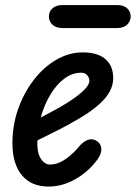

<svg xmlns="http://www.w3.org/2000/svg" viewBox="-20 -712 525 742"><path d="M168 9Q100.5 9 64.2 -35.2Q28 -79.5 28 -158.5Q28 -228 50.2 -291Q72.5 -354 110.5 -403.2Q148.5 -452.5 197.5 -481Q246.5 -509.5 300 -509.5Q357 -509.5 387.2 -483.8Q417.5 -458 417.5 -410Q417.5 -383 404.2 -358.8Q391 -334.5 368.2 -313.5Q345.5 -292.5 317.8 -274Q290 -255.5 260.5 -239.5Q234 -224 196 -205Q158 -186 124.5 -169.5Q124 -160.5 124.2 -152.5Q124.5 -144.5 125.5 -137Q127.5 -112 141 -94Q154.5 -76 174 -76Q200.5 -76 228.5 -94Q256.5 -112 281 -140.5Q302 -166.5 321.2 -172Q340.5 -177.5 355.5 -166Q364 -160.5 368.8 -149.8Q373.5 -139 370.2 -123.5Q367 -108 350 -87Q316 -44 267.5 -17.5Q219 9 168 9ZM137.5 -258Q155.5 -267.5 175.5 -278Q195.5 -288.5 214 -299Q246 -317.5 271 -335.8Q296 -354 310.8 -370.5Q325.5 -387 325.5 -400.5Q325.5 -411 317.2 -421Q309 -431 293.5 -431Q259 -431 228.2 -407.8Q197.5 -384.5 174 -345.2Q150.5 -306 137.5 -258ZM222.5 -603.5Q196.5 -603.5 182.8 -616.5Q169 -629.5 169 -648.5Q169 -667 182.8 -679.8Q196.5 -692.5 222.5 -692.5H432Q458 -692.5 471.5 -679.8Q485 -667 485 -648.5Q485 -630.5 471.5 -617Q458 -603.5 432 -603.5Z"/></svg>

Font: Edu AU VIC WA NT Pre Medium
Style: Regular
Weight: 500
Designer: Tina and Corey Anderson, Eben Sorkin, Mirko Velimirovic
Foundry: Google for Education
Version: Version 1.001